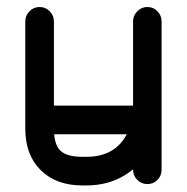

<svg xmlns="http://www.w3.org/2000/svg" viewBox="-20 -538 546 562"><path d="M453 -41.2Q453 -23.8 441 -11.5Q429 0.8 411.5 0.8Q394 0.8 381.8 -11.5Q369.5 -23.8 369.5 -41.2V-475.8Q369.5 -492.2 381.8 -504.9Q394 -517.5 411.5 -517.5Q429 -517.5 441 -504.9Q453 -492.2 453 -475.8ZM369.5 -233.8Q369.5 -251.2 381.8 -263.5Q394 -275.8 411.5 -275.8Q429 -275.8 441 -263.5Q453 -251.2 453 -233.8Q453 -165.5 424.9 -111.4Q396.8 -57.2 347 -26.2Q297.2 4.8 233 4.8H221.2Q144.5 4.8 99.2 -39.9Q54 -84.5 54 -161.8V-475.8Q54 -492.2 66.2 -504.9Q78.5 -517.5 96 -517.5Q113.5 -517.5 125.6 -504.9Q137.8 -492.2 137.8 -475.8V-161.8Q137.8 -116 156.2 -97.5Q174.8 -79 221.2 -79H233Q276.5 -79 307 -97.2Q337.5 -115.5 353.5 -150.4Q369.5 -185.2 369.5 -233.8ZM96 -145Q78.5 -145 66.2 -157.6Q54 -170.2 54 -186.8Q54 -204.2 66.2 -216.5Q78.5 -228.8 96 -228.8H407.2Q424.8 -228.8 437 -216.5Q449.2 -204.2 449.2 -186.8Q449.2 -170.2 437 -157.6Q424.8 -145 407.2 -145Z"/></svg>

Font: Libertine-Super Thin
Style: Regular
Weight: 100
Designer: Bastien Sozeau
Foundry: NBR — Bastien Sozeau
Version: Version 2.003;gftools[0.9.33]